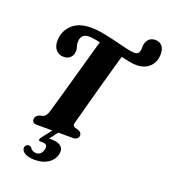

<svg xmlns="http://www.w3.org/2000/svg" viewBox="-174 -903 1093 1244"><g transform="rotate(20 372.5 -281.0)"><path d="M375 -102Q370 -86 373.2 -78.8Q376.5 -71.5 385.5 -68L414 -59.5Q434.5 -49.5 434 -32Q434 -16 423.2 -8Q412.5 0 395.5 0H147Q114.5 0 114.5 -27.5Q115 -40.5 121.8 -48.5Q128.5 -56.5 140 -62L168.5 -69.5Q186 -75.5 198 -113.5Q204.5 -136 218.5 -184.5Q232.5 -233 250.2 -296Q268 -359 286.5 -424.8Q305 -490.5 321 -548Q337 -605.5 347.5 -642.5Q325 -647.5 305.8 -650.5Q286.5 -653.5 272 -653.5Q214.5 -653.5 213 -598Q212.5 -580.5 217.5 -567.2Q222.5 -554 222.5 -535Q222 -509 205.2 -491.2Q188.5 -473.5 158.5 -473.5Q125 -473.5 104.8 -497Q84.5 -520.5 86 -562.5Q87.5 -625 133 -668.8Q178.5 -712.5 262 -712.5Q302.5 -712.5 349 -703.8Q395.5 -695 440.5 -683.8Q485.5 -672.5 522.2 -663.8Q559 -655 580.5 -655Q608.5 -655 615 -680.5Q617 -689.5 616.8 -699Q616.5 -708.5 617.5 -721Q622.5 -748 638.2 -764Q654 -780 683 -780Q711 -780 728.2 -760.5Q745.5 -741 745 -703.5Q744 -649 710.2 -616.8Q676.5 -584.5 619.5 -584.5Q600 -584.5 572.2 -589.5Q544.5 -594.5 513 -602Q500 -557 483.8 -499Q467.5 -441 450.5 -379.2Q433.5 -317.5 418.2 -261Q403 -204.5 391.5 -162.2Q380 -120 375 -102ZM259.5 -7H300L252 56.5Q259.5 56 268.5 56Q316.5 56 337 76.5Q357.5 97 348 133Q337.5 171.5 301.2 194.8Q265 218 210 218Q164 218 140.2 202Q116.5 186 119 164.5Q124 143 143.5 142.5Q150.5 142 155.2 144.8Q160 147.5 164 152Q176 173.5 205 173.5Q240 173.5 250.5 131.5Q260.5 93.5 219.5 93.5H206.5Q195 93.5 194 86.5Q193 79.5 201 68.5Z"/></g></svg>

Font: Fraunces 72pt Soft
Style: Bold Italic
Weight: 700
Italic angle: -16°
Version: Version 1.000;[b76b70a41]